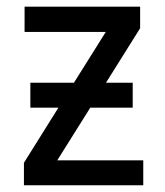

<svg xmlns="http://www.w3.org/2000/svg" viewBox="-20 -548 488 568"><path d="M293.5 -303.2H372.6V-229.5H247.1L149.4 -73.7H403.8V0H50.8V-66.4L152.8 -229.5H69.8V-303.2H198.7L293 -453.6H52.7V-528.3H394.5V-464.4Z"/></svg>

Font: Roboto Condensed
Style: Regular
Weight: 400
Designer: Google
Version: Version 2.001047; 2015